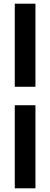

<svg xmlns="http://www.w3.org/2000/svg" viewBox="-20 -820 272 1040"><path d="M60 200V-250H172V200ZM60 -350V-800H172V-350Z"/></svg>

Font: Tektur Condensed Medium
Style: Regular
Weight: 500
Width: 3
Designer: Adam Jagosz
Foundry: Adam Jagosz
Version: Version 1.005;gftools[0.9.30]